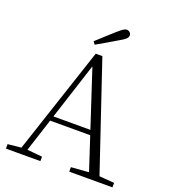

<svg xmlns="http://www.w3.org/2000/svg" viewBox="-164 -1050 1034 1169"><g transform="rotate(20 353.5 -466.0)"><path d="M289 -797Q318 -823 345 -848Q372 -873 397 -895Q420 -915 432.5 -923.5Q445 -932 455 -932Q467 -932 475.5 -924Q484 -916 484 -905Q484 -893 472.5 -882Q461 -871 432 -855Q401 -836 368 -817Q335 -798 302 -779ZM11 0V-29L109 -39H126L234 -29V0ZM85 0 327 -730H370L616 0H548L324 -682H344L340 -668L124 0ZM192 -252 194 -283H493L495 -252ZM421 0V-29L554 -39H574L701 -29V0Z"/></g></svg>

Font: Noto Serif SC ExtraLight
Style: Regular
Weight: 200
Designer: Ryoko NISHIZUKA 西塚涼子 (kana & ideographs); Frank Grießhammer (Latin, Greek & Cyrillic); Wenlong ZHANG 张文龙 (bopomofo); San
Foundry: Adobe
Version: Version 2.002-H1;hotconv 1.1.0;makeotfexe 2.6.0